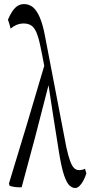

<svg xmlns="http://www.w3.org/2000/svg" viewBox="-20 -835 464 943"><path d="M404.3 16.6Q397.9 36.6 388.9 53Q379.9 69.3 369.9 78.9Q359.9 88.4 349.1 88.4Q335.9 88.4 322.3 76.9Q308.6 65.4 295.4 27.8Q282.2 -9.8 270 -85.4Q244.1 -246.1 218.3 -416.5Q153.8 -161.1 86.4 84.5Q81.5 85 76.7 85Q52.2 85 28.3 78.1Q26.4 77.1 23.9 66.4Q112.3 -221.7 197.3 -511.7Q187.5 -565.4 177.7 -610.8Q168.9 -652.8 158.4 -676.8Q147.9 -700.7 132.8 -710.4Q117.2 -719.7 96.7 -719.7Q76.2 -719.7 58.1 -711.4Q43.9 -705.1 32.2 -694.3Q25.4 -721.2 19 -738.3Q28.3 -760.7 40 -778.6Q51.8 -796.4 65.9 -805.7Q80.1 -814.9 98.6 -814.9Q122.6 -814.9 142.1 -799.3Q180.7 -766.1 200.2 -662.1Q252.4 -387.2 306.2 -109.9Q315.9 -67.4 324.7 -43.5Q333.5 -19.5 344 -9.5Q354.5 0.5 368.2 0.5Q385.3 0.5 397.9 -6.3Q401.4 9.8 404.3 16.6Z"/></svg>

Font: Scarab Serif
Style: Light
Weight: 300
Designer: John Roberts
Foundry: Scarab
Version: 1.0